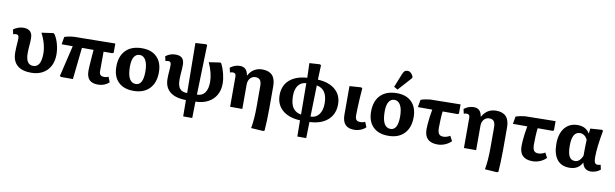

<svg xmlns="http://www.w3.org/2000/svg" viewBox="-57 -1491 7641 2384"><g transform="rotate(10 3763.5 -298.5)"><path d="M329 13Q213 13 153 -41Q93 -95 93 -199Q93 -260 97 -301.5Q101 -343 101 -383Q101 -426 66 -426Q46 -426 29 -419L16 -477Q41 -497 75.5 -509Q110 -521 143 -521Q256 -521 256 -408Q256 -357 251.5 -314Q247 -271 247 -219Q247 -75 340 -75Q440 -75 440 -248Q440 -306 422 -371.5Q404 -437 371 -499L518 -520L533 -511Q566 -461 584 -395.5Q602 -330 602 -263Q602 -178 568.5 -116Q535 -54 473.5 -20.5Q412 13 329 13Z M1173 14Q1099 14 1063.5 -22.5Q1028 -59 1028 -137Q1028 -157 1030 -189Q1032 -221 1034.5 -259Q1037 -297 1040 -334Q1043 -371 1046 -401H899L856 0H707L690 -9L783 -401H643L659 -496Q674 -502 696 -507Q718 -512 741 -515.5Q764 -519 780 -519L1298 -526V-410L1281 -401H1172Q1172 -345 1171.5 -283.5Q1171 -222 1171 -158Q1171 -122 1186 -107.5Q1201 -93 1237 -93Q1258 -93 1287 -105L1313 -39Q1255 14 1173 14Z M1620 14Q1496 14 1428 -54.5Q1360 -123 1360 -246Q1360 -379 1432.5 -452.5Q1505 -526 1639 -526Q1758 -526 1825.5 -457.5Q1893 -389 1893 -267Q1893 -135 1821 -60.5Q1749 14 1620 14ZM1634 -75Q1679 -75 1702.5 -117Q1726 -159 1726 -247Q1726 -339 1698.5 -389Q1671 -439 1623 -439Q1576 -439 1551 -397.5Q1526 -356 1526 -278Q1526 -175 1553.5 -125Q1581 -75 1634 -75Z M2285 219 2283 13Q2150 12 2081 -44.5Q2012 -101 2012 -207Q2012 -255 2016 -297.5Q2020 -340 2020 -383Q2020 -426 1985 -426Q1968 -426 1949 -419L1935 -477Q1988 -521 2060 -521Q2117 -521 2143.5 -494Q2170 -467 2170 -409Q2170 -367 2165.5 -320Q2161 -273 2161 -221Q2161 -145 2190 -110Q2219 -75 2283 -75L2276 -705L2409 -713L2424 -704L2406 -77Q2471 -77 2505.5 -124Q2540 -171 2540 -260Q2540 -367 2481 -499L2622 -520L2637 -511Q2664 -457 2680.5 -390Q2697 -323 2697 -265Q2697 -182 2661 -120.5Q2625 -59 2559.5 -24.5Q2494 10 2403 12L2399 219Z M3295 225 3141 215Q3151 162 3156.5 93Q3162 24 3162 -55V-316Q3162 -369 3144 -393Q3126 -417 3086 -417Q3044 -417 3018 -386Q2992 -355 2992 -306V0H2838V-379Q2838 -404 2828.5 -415Q2819 -426 2800 -426Q2781 -426 2762 -419L2749 -477Q2806 -521 2871 -521Q2916 -521 2941.5 -497Q2967 -473 2976 -420H2979Q3037 -526 3154 -526Q3321 -526 3321 -345V-65Q3321 13 3318 87.5Q3315 162 3311 216Z M3724 219 3722 15Q3578 8 3498 -62Q3418 -132 3418 -250Q3418 -370 3496.5 -440.5Q3575 -511 3719 -521L3713 -705L3845 -713L3860 -704L3853 -521Q3993 -515 4073 -446Q4153 -377 4153 -262Q4153 -138 4070.5 -64.5Q3988 9 3841 15L3836 219ZM3722 -58 3719 -453Q3654 -449 3618.5 -401.5Q3583 -354 3583 -271Q3583 -173 3617 -121Q3651 -69 3722 -58ZM3842 -53Q3910 -54 3948.5 -105.5Q3987 -157 3987 -243Q3987 -425 3852 -448Z M4401 14Q4253 14 4253 -149Q4253 -173 4253 -210.5Q4253 -248 4253 -291.5Q4253 -335 4253 -378Q4253 -421 4253 -456Q4253 -491 4253 -510L4399 -520L4414 -511Q4409 -446 4405 -380.5Q4401 -315 4399 -259.5Q4397 -204 4397 -170Q4397 -128 4412 -111Q4427 -94 4463 -94Q4501 -94 4522 -108L4549 -43Q4522 -16 4482.5 -1Q4443 14 4401 14Z M4832 14Q4708 14 4640 -54.5Q4572 -123 4572 -246Q4572 -379 4644.5 -452.5Q4717 -526 4851 -526Q4970 -526 5037.5 -457.5Q5105 -389 5105 -267Q5105 -135 5033 -60.5Q4961 14 4832 14ZM4846 -75Q4891 -75 4914.5 -117Q4938 -159 4938 -247Q4938 -339 4910.5 -389Q4883 -439 4835 -439Q4788 -439 4763 -397.5Q4738 -356 4738 -278Q4738 -175 4765.5 -125Q4793 -75 4846 -75ZM4848 -571 4801 -598 4868 -766Q4880 -797 4894 -809.5Q4908 -822 4931 -822Q4976 -822 5003 -764V-744Z M5454 14Q5288 14 5288 -149Q5288 -174 5291 -215Q5294 -256 5300.5 -304.5Q5307 -353 5316 -401H5135L5151 -495Q5173 -504 5208.5 -511Q5244 -518 5268 -520L5651 -526V-410L5635 -401H5447Q5441 -351 5438.5 -297.5Q5436 -244 5436 -195Q5436 -141 5452.5 -117.5Q5469 -94 5507 -94Q5552 -94 5593 -120L5626 -58Q5595 -25 5548.5 -5.5Q5502 14 5454 14Z M6243 225 6089 215Q6099 162 6104.5 93Q6110 24 6110 -55V-316Q6110 -369 6092 -393Q6074 -417 6034 -417Q5992 -417 5966 -386Q5940 -355 5940 -306V0H5786V-379Q5786 -404 5776.5 -415Q5767 -426 5748 -426Q5729 -426 5710 -419L5697 -477Q5754 -521 5819 -521Q5864 -521 5889.5 -497Q5915 -473 5924 -420H5927Q5985 -526 6102 -526Q6269 -526 6269 -345V-65Q6269 13 6266 87.5Q6263 162 6259 216Z M6652 14Q6486 14 6486 -149Q6486 -174 6489 -215Q6492 -256 6498.5 -304.5Q6505 -353 6514 -401H6333L6349 -495Q6371 -504 6406.5 -511Q6442 -518 6466 -520L6849 -526V-410L6833 -401H6645Q6639 -351 6636.5 -297.5Q6634 -244 6634 -195Q6634 -141 6650.5 -117.5Q6667 -94 6705 -94Q6750 -94 6791 -120L6824 -58Q6793 -25 6746.5 -5.5Q6700 14 6652 14Z M7116 14Q7014 14 6960.5 -54.5Q6907 -123 6907 -251Q6907 -379 6966.5 -452.5Q7026 -526 7130 -526Q7233 -526 7280 -447H7282L7289 -510L7434 -520L7450 -511Q7410 -295 7410 -172Q7410 -123 7420.5 -103Q7431 -83 7457 -83Q7470 -83 7494 -90L7507 -31Q7484 -10 7451 2Q7418 14 7387 14Q7298 14 7278 -78H7276Q7230 14 7116 14ZM7171 -80Q7230 -80 7265 -163Q7265 -213 7266 -267.5Q7267 -322 7269 -364Q7256 -395 7231 -414Q7206 -433 7175 -433Q7075 -433 7075 -259Q7075 -165 7098 -122.5Q7121 -80 7171 -80Z"/></g></svg>

Font: Literata 12pt
Style: Bold
Weight: 700
Designer: Latin by Veronika Burian and Jose Scaglione. Greek by Irene Vlachou. Cyrillic by Vera Evstafieva.
Foundry: TypeTogether
Version: Version 3.002